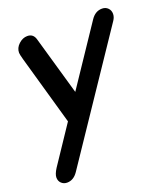

<svg xmlns="http://www.w3.org/2000/svg" viewBox="-127 -585 752 861"><g transform="rotate(-20 249.0 -155.0)"><path d="M46 185Q30 185 19 174.5Q8 164 8 147Q8 131 24 106L143 -72L49 -403Q42 -428 42 -436Q42 -459 61 -476.5Q80 -494 102 -494Q131 -494 139 -464L219 -185L406 -464Q427 -495 459 -495Q476 -495 487 -484Q498 -473 498 -456Q498 -441 488 -426L98 154Q77 185 46 185Z"/></g></svg>

Font: Comic Neue
Style: Bold Italic
Weight: 700
Italic angle: -12°
Designer: Craig Rozynski
Foundry: Craig Rozynski
Version: Version 2.003